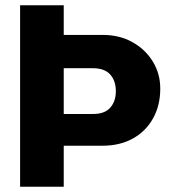

<svg xmlns="http://www.w3.org/2000/svg" viewBox="-20 -706 640 726"><path d="M56 0V-686H221V-574H368Q432 -574 481 -546.5Q530 -519 558 -473Q586 -427 586 -371Q586 -307 558.5 -258Q531 -209 482 -182Q433 -155 368 -155H221V0ZM221 -275H332Q376 -275 397 -299Q418 -323 418 -361Q418 -401 396.5 -424.5Q375 -448 332 -448H221Z"/></svg>

Font: Chivo Mono
Style: Bold
Weight: 700
Monospace: yes
Designer: Hector Gatti
Foundry: Omnibus-Type
Version: Version 1.008; ttfautohint (v1.8.4.7-5d5b)